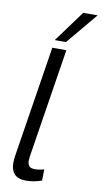

<svg xmlns="http://www.w3.org/2000/svg" viewBox="-105 -1007 563 1063"><g transform="rotate(10 177.0 -475.0)"><path d="M138 -740H217L123 -144Q121 -132 119.5 -121Q118 -110 118 -100Q118 -84 126.5 -72.5Q135 -61 160 -61Q172 -61 184.5 -63Q197 -65 211 -69L210 -6Q191 1 168 5.5Q145 10 122 10Q77 10 56.5 -12.5Q36 -35 36 -73Q36 -84 37 -96.5Q38 -109 40 -119ZM144 -784 273 -960H354L207 -784Z"/></g></svg>

Font: Georama
Style: Italic
Weight: 400
Italic angle: -9°
Designer: Jean-Baptiste Levee
Foundry: Production Type
Version: Version 1.000